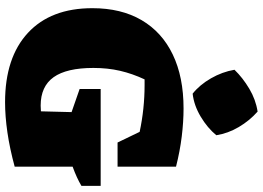

<svg xmlns="http://www.w3.org/2000/svg" viewBox="-156 -842 1012 739"><g transform="rotate(90 349.5 -473.0)"><path d="M374 13Q202 13 107 -75Q12 -163 12 -323Q12 -434 58 -512.5Q104 -591 190.5 -632.5Q277 -674 398 -674Q449 -674 506 -667Q563 -660 622 -645V-420H529L488 -505Q399 -524 308 -524Q297 -524 286 -524Q264 -477 253 -429.5Q242 -382 242 -327Q242 -224 277.5 -174Q313 -124 387 -124Q398 -124 409 -125L412 -243L323 -274V-355H696V-281Q681 -272 662.5 -263.5Q644 -255 622 -247V-24Q552 -5 490 4Q428 13 374 13ZM410 -959Q445 -928 469.5 -886.5Q494 -845 501 -800Q473 -766 429.5 -740Q386 -714 341 -709Q307 -736 282 -779.5Q257 -823 249 -870Q280 -902 322 -927Q364 -952 410 -959Z"/></g></svg>

Font: Piazzolla Black
Style: Regular
Weight: 900
Designer: Juan Pablo del Peral
Foundry: Huerta Tipografica
Version: Version 1.330